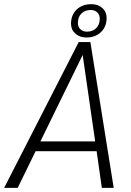

<svg xmlns="http://www.w3.org/2000/svg" viewBox="-44 -902 630 922"><path d="M420 -176H127L41 0H-24L334 -700H390L502 0H445ZM413 -223 353 -638 150 -223ZM297 -788Q297 -830 324 -856Q351 -882 395 -882Q427 -882 447.5 -863.5Q468 -845 468 -816Q468 -774 441 -748Q414 -722 371 -722Q339 -722 318 -740.5Q297 -759 297 -788ZM435 -812Q435 -831 423 -842.5Q411 -854 392 -854Q364 -854 347 -837Q330 -820 330 -792Q330 -773 342 -761.5Q354 -750 374 -750Q401 -750 418 -767Q435 -784 435 -812Z"/></svg>

Font: Sarabun ExtraLight
Style: Italic
Weight: 275
Italic angle: -10°
Designer: Suppakit Chalermlarp | Katatrad Co.,Ltd.
Foundry: Cadson Demak Co.,Ltd.
Version: Version 1.000; ttfautohint (v1.6)